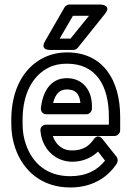

<svg xmlns="http://www.w3.org/2000/svg" viewBox="-20 -795 591 850"><path d="M462 -278V-243H184C173 -243 157 -236 159 -215C165 -155 198 -110 245 -90C262 -83 280 -79 300 -79C347 -79 386 -97 414 -124L445 -84C412 -42 363 -15 291 -15C188 -15 124 -72 95 -155C85 -183 80 -213 80 -246V-265C80 -384 128 -463 196 -496C220 -508 246 -513 277 -513C406 -513 462 -415 462 -278ZM277 -563C240 -563 205 -555 174 -540C84 -496 30 -397 30 -265V-246C30 -208 36 -172 48 -138C83 -38 166 35 291 35C387 35 456 -8 497 -71C502 -79 503 -92 496 -101L434 -179C412 -206 395 -179 394 -177C373 -147 345 -129 300 -129C286 -129 275 -131 265 -135C242 -145 223 -164 214 -193H487C498 -193 512 -203 512 -218V-278C512 -442 435 -563 277 -563ZM387 -326C387 -396 346 -449 276 -449C197 -449 168 -379 161 -317C160 -307 165 -289 186 -289H362C377 -289 387 -303 387 -314ZM336 -339H215C225 -378 243 -399 276 -399C313 -399 332 -381 336 -339ZM303 -725H374L292 -624H244ZM288 -775C280 -775 271 -771 266 -763L179 -612C156 -572 201 -574 201 -574H304C311 -574 319 -577 324 -583L445 -734C476 -773 426 -775 426 -775Z"/></svg>

Font: Asimov
Style: NarOu
Weight: 500
Designer: Google
Version: Version 2.000980; 2014